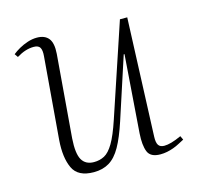

<svg xmlns="http://www.w3.org/2000/svg" viewBox="-84 -610 728 711"><g transform="rotate(-15 279.5 -254.0)"><path d="M21 -484Q32 -493 47 -501.5Q62 -510 80 -516Q98 -522 116 -522Q146 -522 160.5 -504Q175 -486 172 -445L146 -128Q142 -70 156 -46Q170 -22 202 -22Q224 -22 242 -31.5Q260 -41 277 -69.5Q294 -98 313 -155L431 -508H459L441 -56Q440 -33 446.5 -23Q453 -13 469 -13Q481 -13 497 -17.5Q513 -22 535 -32L542 -17Q532 -12 521 -6Q510 0 497.5 4.5Q485 9 472.5 11.5Q460 14 447 14Q409 14 399 -11Q389 -36 392 -81L414 -379H411L334 -143Q315 -85 295.5 -50.5Q276 -16 251 -1Q226 14 192 14Q131 14 112 -27Q93 -68 98 -134L124 -449Q126 -471 120 -481.5Q114 -492 96 -492Q80 -492 64 -487Q48 -482 30 -471Z"/></g></svg>

Font: Literata 60pt ExtraLight
Style: Italic
Weight: 250
Italic angle: -2°
Designer: Latin by Veronika Burian and Jose Scaglione. Greek by Irene Vlachou. Cyrillic by Vera Evstafieva
Foundry: TypeTogether
Version: Version 3.103;gftools[0.9.29]